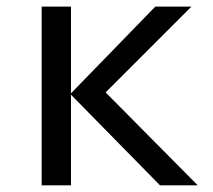

<svg xmlns="http://www.w3.org/2000/svg" viewBox="-20 -556 640 576"><path d="M445.8 -536.1H554.2L296.9 -278.8L573.2 0H460L192.9 -272V0H105V-536.1H192.9V-275.9Z"/></svg>

Font: Droid Sans Mono
Style: Regular
Weight: 400
Monospace: yes
Foundry: Ascender Corporation
Version: Version 1.00 build 112